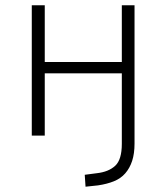

<svg xmlns="http://www.w3.org/2000/svg" viewBox="-20 -512 628 725"><path d="M303 193 300 148 346 142Q390 137 415 114Q440 91 440 31V-235H149V0H100V-492H149V-278H440V-492H488V30Q488 68 479 95.5Q470 123 453 142.5Q436 162 410 172.5Q384 183 350 188Z"/></svg>

Font: Nunito Sans 7pt SemiCondensed ExtraLight
Style: Regular
Weight: 250
Width: 4
Designer: Vernon Adams
Foundry: Vernon Adams
Version: Version 3.101;gftools[0.9.27]